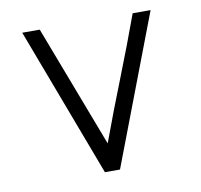

<svg xmlns="http://www.w3.org/2000/svg" viewBox="-62 -553 646 618"><g transform="rotate(-10 261.5 -244.0)"><path d="M106 -488.3 257.8 -89.8Q294.4 -189.5 334 -289.1Q373.5 -388.7 409.7 -488.3H468.3L282.2 0H232.9L48.8 -488.3Z"/></g></svg>

Font: SaysetthaMai
Style: Regular
Weight: 400
Designer: John M. Durdin
Foundry: Lao Script for Windows
Version: Version 1.101